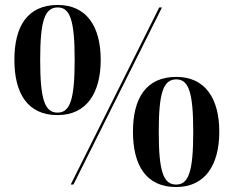

<svg xmlns="http://www.w3.org/2000/svg" viewBox="-20 -744 942 774"><path d="M212 -280C329 -280 386 -369 386 -503C386 -637 329 -724 213 -724C90 -724 38 -637 38 -503C38 -369 90 -280 212 -280ZM265 0H276L633 -714H622ZM212 -290C160 -290 142 -344 142 -503C142 -660 160 -714 213 -714C263 -714 281 -660 281 -503C281 -344 263 -290 212 -290ZM690 10C807 10 864 -79 864 -213C864 -347 807 -434 691 -434C568 -434 516 -347 516 -213C516 -79 568 10 690 10ZM690 0C638 0 620 -54 620 -213C620 -370 638 -424 691 -424C741 -424 759 -370 759 -213C759 -54 741 0 690 0Z"/></svg>

Font: Noto Serif Display SemiBold
Style: Regular
Weight: 600
Designer: Monotype Design Team
Foundry: Monotype Imaging Inc.
Version: Version 2.009